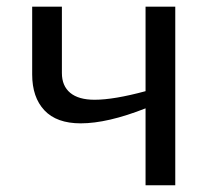

<svg xmlns="http://www.w3.org/2000/svg" viewBox="-20 -548 640 568"><path d="M163.1 -528.3V-332Q163.1 -293.9 187.7 -273.4Q212.4 -252.9 259.8 -252.9Q316.9 -252.9 410.6 -278.3V-528.3H498.5V0H410.6V-227.5Q297.9 -183.1 218.8 -183.1Q147.5 -183.1 111.3 -221.7Q75.2 -260.3 75.2 -327.6V-528.3Z"/></svg>

Font: Liberation Mono
Style: Regular
Weight: 400
Monospace: yes
Designer: Steve Matteson
Foundry: Ascender Corporation
Version: Version 2.1.5